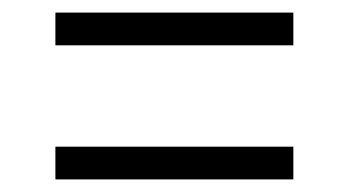

<svg xmlns="http://www.w3.org/2000/svg" viewBox="-20 -509 554 305"><path d="M68 -276H446V-224H68ZM68 -489H446V-437H68Z"/></svg>

Font: Encode Sans Narrow
Style: Light
Weight: 300
Designer: Pablo Impallari, Andres Torresi
Foundry: Pablo Impallari, Andres Torresi
Version: Version 1.000; ttfautohint (v1.00) -l 8 -r 50 -G 200 -x 14 -